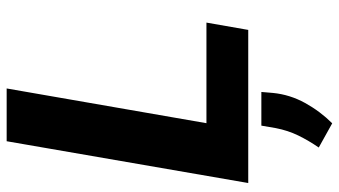

<svg xmlns="http://www.w3.org/2000/svg" viewBox="-236 -514 998 565"><g transform="rotate(-90 262.5 -232.0)"><path d="M478 -123 456.5 0H107.4L128.9 -123ZM284.2 -710.9 160.6 0H5.9L128.9 -710.9ZM273.9 38.6 271 72.8Q266.1 122.6 241.5 167.2Q216.8 211.9 181.6 247.1L110.4 207.5Q130.9 177.7 145.8 147.2Q160.6 116.7 167.5 81.1L174.8 38.6Z"/></g></svg>

Font: Roboto ExtraBold
Style: Italic
Weight: 800
Designer: Christian Robertson
Foundry: Google
Version: Version 3.009; 2024